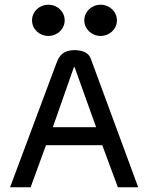

<svg xmlns="http://www.w3.org/2000/svg" viewBox="-20 -792 627 812"><path d="M405.5 -640C443.5 -640 474.5 -669 474.5 -706C474.5 -743 443.5 -772 405.5 -772C367.5 -772 336.5 -743 336.5 -706C336.5 -669 367.5 -640 405.5 -640ZM184.5 -640C222.5 -640 253.5 -669 253.5 -706C253.5 -743 222.5 -772 184.5 -772C146.5 -772 115.5 -743 115.5 -706C115.5 -669 146.5 -640 184.5 -640ZM363.5 -545C354.5 -570 326.5 -580 294.5 -580C232.5 -579 224.5 -539 213.5 -511L22.5 0H109.5L174.5 -178H412.5L478.5 0H564.5ZM292.5 -508H295.5L386.5 -254H203.5Z"/></svg>

Font: Charger
Style: Bd
Weight: 400
Designer: Jasper
Foundry: Cannot Into Space Fonts
Version: Version 0.98